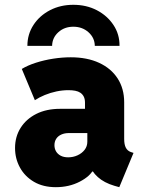

<svg xmlns="http://www.w3.org/2000/svg" viewBox="-20 -776 602 804"><path d="M213.9 7.8Q160.6 7.8 122.3 -14.6Q84 -37.1 63.5 -74.5Q43 -111.8 43 -156.2Q43 -203.6 66.4 -240.7Q89.8 -277.8 132.1 -299.1Q174.3 -320.3 231.4 -320.3H362.3V-218.8H268.6Q250.5 -218.8 236.8 -212.6Q223.1 -206.5 215.6 -195.1Q208 -183.6 208 -168Q208 -153.8 214.6 -142.3Q221.2 -130.9 234.1 -124Q247.1 -117.2 265.6 -117.2Q286.1 -117.2 304.4 -125.5Q322.8 -133.8 334.2 -148.4Q345.7 -163.1 345.7 -182.6V-250L335.9 -269.5V-345.7Q335.9 -361.3 330.8 -371.3Q325.7 -381.3 316.7 -387.5Q307.6 -393.6 294.9 -396Q282.2 -398.4 266.6 -398.4Q241.7 -398.4 216.3 -393.1Q190.9 -387.7 167.7 -378.2Q144.5 -368.7 126 -356.4L71.3 -487.3Q96.2 -502.4 130.6 -513.4Q165 -524.4 202.9 -530.3Q240.7 -536.1 276.4 -536.1Q344.7 -536.1 395 -512.9Q445.3 -489.7 472.7 -447.3Q500 -404.8 500 -347.7V-194.3Q500 -170.9 506.8 -157.7Q513.7 -144.5 527.3 -139.6L539.1 -135.7L479.5 7.8L459 2Q416 -10.7 389.4 -34.7Q362.8 -58.6 355.5 -87.9L398.4 -57.6H320.3L372.1 -68.4Q358.9 -38.6 314.2 -15.4Q269.5 7.8 213.9 7.8ZM287.1 -755.9Q341.8 -755.9 385.5 -733.2Q429.2 -710.4 455.1 -671.4Q481 -632.3 480.5 -584H377Q376.5 -617.7 350.6 -640.9Q324.7 -664.1 287.1 -664.1Q249.5 -664.1 224.1 -640.9Q198.7 -617.7 198.2 -584H94.7Q94.7 -632.3 120.1 -671.4Q145.5 -710.4 189.2 -733.2Q232.9 -755.9 287.1 -755.9Z"/></svg>

Font: Reddit Mono Black
Style: Regular
Weight: 900
Monospace: yes
Designer: Stephen Hutchings
Foundry: Reddit
Version: Version 1.014